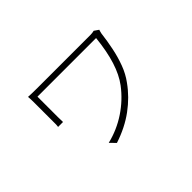

<svg xmlns="http://www.w3.org/2000/svg" viewBox="-90 -821 1179 1179"><g transform="rotate(-45 500.0 -231.0)"><path d="M802 -505Q801 -503 799.5 -498Q798 -493 797 -488Q796 -483 795 -480Q788 -422 776 -363.5Q764 -305 744 -251.5Q724 -198 692 -155Q640 -82 564 -26Q488 30 387 63L352 27Q443 5 520.5 -46.5Q598 -98 653 -171Q692 -223 716.5 -300Q741 -377 752 -483Q741 -483 704 -483Q667 -483 614.5 -483Q562 -483 504 -483Q446 -483 391.5 -483Q337 -483 297.5 -483Q258 -483 243 -483Q243 -474 243 -448.5Q243 -423 243 -392.5Q243 -362 243 -337Q243 -312 243 -304Q243 -297 243.5 -285.5Q244 -274 244 -262H201Q203 -274 203 -285.5Q203 -297 203 -304Q203 -312 203 -335Q203 -358 203 -386.5Q203 -415 203 -440Q203 -465 203 -476Q203 -488 202.5 -500Q202 -512 201 -523Q215 -522 235.5 -521.5Q256 -521 280 -521Q286 -521 319.5 -521Q353 -521 402 -521Q451 -521 506 -521Q561 -521 611.5 -521Q662 -521 697.5 -521Q733 -521 742 -521Q748 -521 757.5 -522Q767 -523 773 -525Z"/></g></svg>

Font: Noto Sans JP Thin ExtraLight
Style: Regular
Weight: 250
Version: Version 2.004-H2;hotconv 1.0.118;makeotfexe 2.5.65603